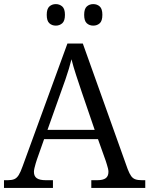

<svg xmlns="http://www.w3.org/2000/svg" viewBox="-20 -929 738 949"><path d="M-0.3 0V-38.3H18Q38 -38.3 50.5 -43.5Q63 -48.7 72.3 -63.5Q81.7 -78.3 92 -107.7L313.3 -714H389.3L611 -93.3Q619.7 -70.7 628.2 -58.8Q636.7 -47 649.2 -42.7Q661.7 -38.3 682 -38.3H698V0H431.3V-38.3H460Q489 -38.3 502.5 -48.2Q516 -58 516 -79.7Q516 -87 513.7 -96.7Q511.3 -106.3 508.2 -116.2Q505 -126 502.7 -133.7L464.3 -241.3H198L162.3 -140Q159.3 -131.7 156.2 -120.5Q153 -109.3 150.3 -98.2Q147.7 -87 147.7 -79.7Q147.7 -58 161.8 -48.2Q176 -38.3 206.7 -38.3H241.7V0ZM214.7 -287H448L384 -474Q370 -515.3 356 -558.2Q342 -601 333.3 -636Q328 -614 320.5 -589.2Q313 -564.3 303.7 -537.2Q294.3 -510 284.3 -482.7ZM441 -802.3Q422 -802.3 409 -814Q396 -825.7 396 -855.7Q396 -885.3 409 -897Q422 -908.7 441 -908.7Q460 -908.7 473 -897Q486 -885.3 486 -855.7Q486 -825.7 473 -814Q460 -802.3 441 -802.3ZM256 -802.3Q237 -802.3 224 -814Q211 -825.7 211 -855.7Q211 -885.3 224 -897Q237 -908.7 256 -908.7Q274.3 -908.7 287.7 -897Q301 -885.3 301 -855.7Q301 -825.7 287.7 -814Q274.3 -802.3 256 -802.3Z"/></svg>

Font: Noto Serif Hentaigana ExtraLight
Style: Regular
Weight: 200
Designer: Kazuhiro Yamada
Foundry: nipponia
Version: Version 1.000